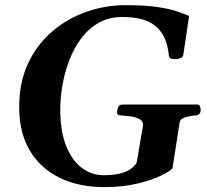

<svg xmlns="http://www.w3.org/2000/svg" viewBox="-20 -728 822 762"><path d="M393.1 14.6Q321.3 14.6 260 -5.1Q198.7 -24.9 152.8 -64.7Q106.9 -104.5 81.5 -164.1Q56.2 -223.6 56.2 -303.7Q56.2 -402.8 92.3 -478.3Q128.4 -553.7 189 -604.7Q249.5 -655.8 324.2 -681.6Q398.9 -707.5 476.6 -707.5Q556.6 -707.5 606 -700Q655.3 -692.4 683.8 -682.4Q712.4 -672.4 730.5 -664.6L708 -513.2Q707.5 -502 696.5 -497.6Q685.5 -493.2 679.7 -493.2Q668.5 -493.2 659.9 -495.1Q651.4 -497.1 650.4 -506.8Q645.5 -555.2 628.9 -585.4Q612.3 -615.7 587.2 -632.1Q562 -648.4 530.8 -654.5Q499.5 -660.6 465.3 -660.6Q413.1 -660.6 372.6 -637.9Q332 -615.2 302.7 -576.2Q273.4 -537.1 254.9 -488.5Q236.3 -439.9 227.5 -387.9Q218.8 -335.9 219.2 -287.6Q220.2 -203.1 243.4 -146.5Q266.6 -89.8 305.2 -61.3Q343.8 -32.7 390.6 -32.7Q435.1 -32.7 462.4 -41Q489.7 -49.3 503.9 -61.3Q518.1 -73.2 522.5 -83L547.9 -231.9Q547.4 -248.5 532.5 -256.1Q517.6 -263.7 497.6 -266.1Q477.5 -268.6 460 -270Q444.3 -270.5 444.3 -281.2Q444.3 -287.1 447.8 -300Q451.2 -313 466.3 -313H763.7Q770.5 -313 773.4 -306.4Q776.4 -299.8 776.4 -293Q776.9 -271.5 756.8 -270Q734.4 -268.6 713.6 -261.7Q692.9 -254.9 692.4 -238.8L664.6 -60.1Q656.2 -49.3 620.1 -31.5Q584 -13.7 525.6 0.5Q467.3 14.6 393.1 14.6Z"/></svg>

Font: Gelasio SemiBold
Style: Italic
Weight: 600
Italic angle: -8.5°
Designer: Eben Sorkin
Foundry: Eben Sorkin
Version: Version 1.008